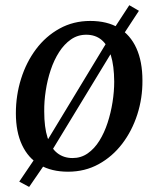

<svg xmlns="http://www.w3.org/2000/svg" viewBox="-20 -649 608 738"><path d="M92 69.5 54 49 117 -44 153 -94.5 398 -499 419.5 -541 477 -629 514 -607.5 456 -519 424 -472 176.5 -65 152.5 -18.5ZM327 -568.5Q392 -568.5 436.5 -541.8Q481 -515 504.2 -463.8Q527.5 -412.5 527.5 -339.5Q528 -272 507.8 -209Q487.5 -146 449.8 -96.5Q412 -47 359.2 -18Q306.5 11 241.5 11Q178 11 133.2 -15Q88.5 -41 64.8 -91.5Q41 -142 41 -213.5Q41 -282.5 61 -346.2Q81 -410 118.5 -460Q156 -510 209 -539.2Q262 -568.5 327 -568.5ZM311.5 -515.5Q278.5 -515.5 252.5 -497.2Q226.5 -479 207 -448.5Q187.5 -418 174.8 -379.8Q162 -341.5 155.8 -300.2Q149.5 -259 150 -220.5Q150 -159.5 162.8 -119.8Q175.5 -80 200 -60.8Q224.5 -41.5 259 -41.5Q291.5 -41.5 317.2 -59.5Q343 -77.5 362 -108Q381 -138.5 393.5 -176.8Q406 -215 412.5 -256Q419 -297 419 -335.5Q418.5 -396.5 406.2 -436.2Q394 -476 370.2 -495.8Q346.5 -515.5 311.5 -515.5Z"/></svg>

Font: Merriweather Light 18pt
Style: Italic
Weight: 400
Italic angle: -7.8°
Version: Version 2.101